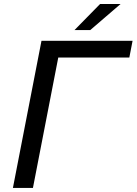

<svg xmlns="http://www.w3.org/2000/svg" viewBox="-20 -931 677 951"><path d="M349.1 -782.2H427.2L577.1 -911.1H475.6ZM43.9 0H143.1L268.6 -646H620.6L636.7 -729H185.5Z"/></svg>

Font: Hack
Style: Oblique
Weight: 400
Italic angle: -12°
Monospace: yes
Designer: Christopher Simpkins
Foundry: Christopher Simpkins
Version: Version 2.010